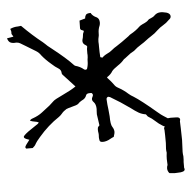

<svg xmlns="http://www.w3.org/2000/svg" viewBox="-49 -564 767 760"><g transform="rotate(-5 334.5 -183.5)"><path d="M592.3 -39.6 583.5 -44.4Q569.3 -52.7 555.2 -65.9Q544.4 -76.2 530.8 -84Q527.3 -85.9 524.9 -90.3L521.5 -94.7Q505.9 -97.2 493.7 -104Q479.5 -112.3 463.9 -124.5Q426.8 -151.4 385.7 -175.3L378.4 -177.2Q371.6 -174.3 371.6 -168Q372.6 -146.5 375.5 -125.5L377.9 -99.6Q377.9 -66.9 384.8 -56.9Q391.6 -46.9 391.6 -36.1Q391.6 -31.2 387.2 -18.1V-17.1Q380.4 -14.6 373.5 -10.7Q357.4 -1 342.3 -1Q332.5 -1 330.1 -6.3Q328.1 -14.2 328.1 -21L328.6 -29.8Q328.6 -36.1 327.1 -43.5L326.7 -50.3Q326.7 -53.2 327.4 -57.6Q328.1 -62 334.5 -67.4L328.1 -111.8Q328.1 -123 328.6 -126Q329.1 -128.9 329.1 -132.8Q329.1 -151.4 319.8 -161.1Q314 -166.5 314 -173.3Q314 -177.2 316.7 -181.9Q319.3 -186.5 319.3 -189.9Q319.3 -193.8 314.5 -197.8H306.2Q294.4 -197.8 292 -189.9Q288.1 -177.7 273.4 -171.4Q264.2 -166.5 258.3 -159.7Q253.4 -154.8 230 -149.4Q216.8 -146 210 -143.1Q198.2 -136.2 189.9 -126Q185.1 -120.1 177.7 -114.7Q133.3 -85.4 96.2 -42Q82.5 -27.3 73.7 -11.2Q72.3 -8.8 63.5 -1H37.6Q34.7 -4.4 34.7 -6.8Q34.7 -11.7 53.2 -34.7L47.9 -36.6Q32.2 -41.5 32.2 -47.9Q32.2 -52.7 51.8 -67.4L92.8 -95.2L96.2 -100.1Q88.4 -103.5 79.3 -104.7Q70.3 -106 62 -109.9Q65.9 -115.7 74.7 -118.2Q96.7 -126 111.8 -137.7Q117.7 -142.6 124.5 -147.5Q145 -162.1 161.6 -178.7Q167 -184.6 201.7 -200.7Q232.4 -214.8 253.4 -229L206.5 -279.8Q203.6 -282.7 203.6 -286.1Q203.6 -299.3 191.9 -306.2Q180.2 -313 166 -326.2Q143.6 -345.2 128.9 -363.8Q122.1 -374.5 110.4 -381.8Q91.3 -394 71.8 -405.3Q60.5 -411.6 49.8 -418.5Q43 -422.4 34.2 -422.4L28.3 -421.9Q16.1 -421.9 9.8 -426.3Q3.4 -430.7 0 -442.4L25.9 -446.8L22.9 -452.1Q19 -457 19 -460.9L19.5 -465.8Q19.5 -469.2 16.1 -478.5Q31.2 -485.4 46.9 -485.4Q53.7 -485.8 59.6 -486.8Q101.1 -445.3 140.1 -414.6Q145 -410.6 148.9 -406.7Q154.3 -400.4 172.4 -386.7Q229 -342.3 254.4 -314.5Q257.8 -311 259.8 -310.5Q279.3 -305.2 292.5 -293.9Q293.5 -293.5 294.9 -292.5Q296.4 -291.5 298.8 -291.5Q303.7 -291.5 305.2 -294.9Q310.1 -309.1 310.1 -324.7Q310.1 -332 311.5 -338.9L312 -348.6L311.5 -355Q311.5 -377 312.5 -378.2Q313.5 -379.4 313.5 -380.4Q313.5 -385.3 308.1 -388.2Q296.4 -394.5 296.4 -405.3Q296.4 -409.7 298.1 -414.8Q299.8 -419.9 300.3 -425.8Q300.3 -434.1 304.7 -441.9L305.2 -443.8Q305.2 -447.3 299.8 -448.2Q291.5 -450.7 291.5 -456.5Q292 -468.3 292 -487.3L314.9 -493.7Q315.4 -502 319.3 -507.8Q323.2 -513.7 338.4 -513.7Q344.7 -501 361.8 -493.7Q371.6 -487.8 371.6 -472.7Q371.6 -466.8 369.6 -460.9Q363.3 -446.8 363.3 -431.2Q363.3 -421.4 362.3 -418.9Q359.4 -408.2 359.4 -397L359.9 -387.7V-378.4Q359.9 -355.5 361.3 -337.4Q361.8 -334 369.6 -334L368.2 -331.5Q375 -340.3 391.1 -348.1Q400.9 -352.5 409.2 -359.4Q418.9 -367.7 430.7 -374.5Q448.7 -385.7 479.5 -408.7Q485.8 -414.6 488.8 -416Q510.3 -427.7 526.4 -443.4Q529.8 -446.8 540 -451.7Q558.6 -459.5 563 -465.8Q565.4 -469.2 573.2 -471.7Q584 -475.6 590.3 -482.4Q600.1 -492.2 615.2 -492.2Q622.1 -492.2 625.5 -491.2Q652.8 -487.8 652.8 -472.7Q652.8 -465.3 645 -460Q633.8 -448.2 620.4 -440.4Q606.9 -432.6 596.7 -422.9Q584.5 -410.6 567.9 -400.4Q557.6 -394 548.1 -386.5Q538.6 -378.9 527.3 -372.1Q510.3 -361.8 496.6 -349.1Q481.9 -341.8 470.7 -332L458 -322.3Q454.1 -320.3 453.1 -318.8Q442.9 -306.6 428.7 -297.4Q409.2 -284.2 403.8 -276.9Q396.5 -264.2 382.3 -255.4Q381.3 -254.4 381.3 -252.4Q397 -235.8 406.2 -222.7Q411.1 -214.8 419.9 -210Q442.4 -197.8 459.5 -182.1Q468.3 -174.3 479 -168.5Q507.8 -150.4 566.9 -100.1Q583 -86.4 589.8 -82.5L606.4 -71.8Q611.3 -72.8 617.7 -72.8L640.1 -72.3Q654.8 -72.3 654.8 -62Q654.8 -59.6 653.3 -55.7L654.3 -26.9L655.3 18.6L653.3 65.9Q653.3 74.7 654.8 83.5Q654.8 100.6 653.8 106V129.4Q655.3 132.3 655.3 135.3Q655.3 146.5 626.5 146.5L614.3 147Q609.9 147 604.5 146.2Q599.1 145.5 593.8 145Q586.4 136.2 586.4 125.5Q586.4 119.1 589.4 112.3Q588.4 102.5 588.4 88.9Q588.4 77.6 590.3 63.5Q588.9 56.2 588.9 48.3L590.3 24.9Q590.3 -11.2 589.4 -26.9Q588.4 -29.3 588.4 -35.6Z"/></g></svg>

Font: Kurland
Style: Regular
Weight: 400
Designer: GGBot
Version: 0.22